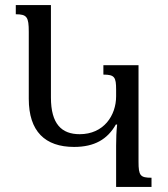

<svg xmlns="http://www.w3.org/2000/svg" viewBox="-20 -734 660 754"><path d="M436 0H575V-36C531 -36 524 -44 524 -99V-478H386V-441C430 -441 436 -431 436 -382V-356C436 -280 387 -207 293 -207C222 -207 180 -247 180 -351V-714H42V-678C86 -678 93 -667 93 -609V-346C93 -218 157 -157 271 -157C351 -157 402 -187 435 -245H440C437 -218 436 -190 436 -162Z"/></svg>

Font: Noto Serif Armenian SemiCondensed
Style: Regular
Weight: 400
Width: 4
Designer: Monotype Design Team
Foundry: Monotype Imaging Inc.
Version: Version 2.008